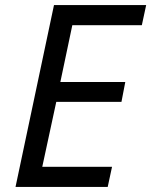

<svg xmlns="http://www.w3.org/2000/svg" viewBox="-20 -734 594 754"><path d="M403 0H41L192 -714H554L537 -635H264L217 -412H472L457 -334H201L146 -79H420L403 0Z"/></svg>

Font: NameLogos Sans
Style: Italic
Weight: 500
Version: Version 0.1